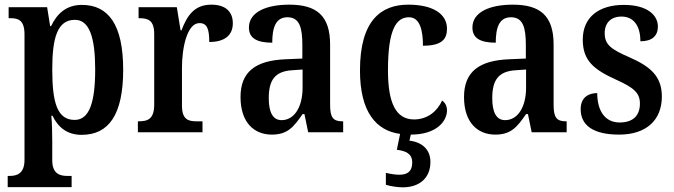

<svg xmlns="http://www.w3.org/2000/svg" viewBox="-20 -567 2888 823"><path d="M13 235H287V187H267C239 187 204 179 204 121V43C204 4 203 -41 200 -71H205C229 -21 268 11 330 11C446 11 508 -75 508 -268C508 -461 445 -546 331 -546C264 -546 224 -508 199 -455H195L182 -536H17V-489H25C59 -489 85 -480 85 -420V119C85 179 50 187 22 187H13ZM300 -53C225 -53 204 -128 204 -269C204 -403 225 -482 301 -482C363 -482 388 -407 388 -269C388 -128 363 -53 300 -53Z M571 0H848V-47H822C787 -47 760 -55 760 -114V-278C760 -359 781 -468 835 -468C868 -468 877 -442 877 -387C943 -387 978 -416 978 -467C978 -515 949 -547 886 -547C815 -547 783 -503 758 -437H754L738 -536H574V-489H577C615 -489 641 -480 641 -421V-119C641 -56 613 -47 574 -47H571Z M1145 10C1213 10 1239 -23 1277 -78H1285L1301 0H1451V-47H1448C1408 -47 1395 -63 1395 -118V-376C1395 -501 1336 -547 1220 -547C1121 -547 1047 -515 1047 -449C1047 -404 1080 -384 1147 -384C1147 -449 1162 -493 1212 -493C1265 -493 1276 -447 1276 -373V-316L1205 -313C1075 -308 1011 -259 1011 -151C1011 -41 1070 10 1145 10ZM1187 -52C1149 -52 1132 -87 1132 -146C1132 -222 1157 -262 1234 -266L1277 -269V-191C1277 -109 1242 -52 1187 -52Z M1706 236C1777 236 1825 197 1825 127C1825 74 1789 42 1735 36L1741 10C1852 10 1896 -48 1896 -94C1896 -113 1888 -127 1875 -136C1855 -91 1813 -55 1755 -55C1676 -55 1643 -127 1643 -266C1643 -442 1679 -493 1733 -493C1780 -493 1793 -437 1793 -371C1874 -371 1896 -399 1896 -444C1896 -506 1838 -547 1730 -547C1614 -547 1523 -480 1523 -265C1523 -87 1592 -7 1695 7L1681 75C1719 80 1747 91 1747 130C1747 168 1726 182 1692 182C1676 182 1655 179 1634 174V225C1655 232 1688 236 1706 236Z M2103 10C2171 10 2197 -23 2235 -78H2243L2259 0H2409V-47H2406C2366 -47 2353 -63 2353 -118V-376C2353 -501 2294 -547 2178 -547C2079 -547 2005 -515 2005 -449C2005 -404 2038 -384 2105 -384C2105 -449 2120 -493 2170 -493C2223 -493 2234 -447 2234 -373V-316L2163 -313C2033 -308 1969 -259 1969 -151C1969 -41 2028 10 2103 10ZM2145 -52C2107 -52 2090 -87 2090 -146C2090 -222 2115 -262 2192 -266L2235 -269V-191C2235 -109 2200 -52 2145 -52Z M2634 10C2750 10 2817 -52 2817 -153C2817 -241 2767 -282 2679 -321C2598 -356 2572 -376 2572 -425C2572 -469 2599 -496 2644 -496C2694 -496 2725 -459 2725 -390C2776 -390 2800 -414 2800 -453C2800 -502 2755 -546 2654 -546C2549 -546 2478 -495 2478 -397C2478 -308 2524 -269 2622 -225C2697 -191 2723 -169 2723 -123C2723 -74 2696 -42 2636 -42C2574 -42 2540 -91 2540 -168C2506 -168 2469 -152 2469 -99C2469 -31 2521 10 2634 10Z"/></svg>

Font: Noto Serif Tamil Condensed SemiBold
Style: Italic
Weight: 600
Width: 3
Italic angle: -12°
Designer: Indian Type Foundry, Tom Grace, and the Monotype Design Team
Foundry: Monotype Imaging Inc.
Version: Version 2.003